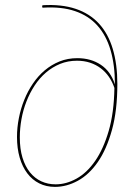

<svg xmlns="http://www.w3.org/2000/svg" viewBox="-20 -726 544 751"><path d="M146 -705.5Q220.5 -710 275.8 -691.5Q331 -673 367.2 -633.5Q403.5 -594 421.2 -534.2Q439 -474.5 439 -397.5Q439 -294 418 -218Q397 -142 362.8 -92.5Q328.5 -43 284.5 -19Q240.5 5 195 5Q161 5 133.5 -8.8Q106 -22.5 86.8 -48Q67.5 -73.5 57 -109.5Q46.5 -145.5 46.5 -190.5Q46.5 -227 53.8 -264Q61 -301 74.8 -335.2Q88.5 -369.5 108.8 -399.2Q129 -429 155.2 -451Q181.5 -473 213.2 -485.8Q245 -498.5 282.5 -498.5Q335.5 -498.5 374.5 -472.5Q413.5 -446.5 429.5 -395.5Q429.5 -471.5 412.5 -529.5Q395.5 -587.5 361 -626Q326.5 -664.5 273.5 -682.5Q220.5 -700.5 148.5 -696Q146 -696 145.2 -697.5Q144.5 -699 145 -700.5ZM197.5 -5Q239 -5 279.5 -27.5Q320 -50 352.2 -96.5Q384.5 -143 405.2 -214Q426 -285 427.5 -382Q419.5 -406 406 -425.5Q392.5 -445 374 -459Q355.5 -473 332.2 -480.8Q309 -488.5 281 -488.5Q245.5 -488.5 215 -476Q184.5 -463.5 159.5 -442Q134.5 -420.5 115.5 -391.5Q96.5 -362.5 83.5 -329.2Q70.5 -296 64 -260Q57.5 -224 57.5 -188.5Q57.5 -143.5 68 -109.2Q78.5 -75 97.2 -51.8Q116 -28.5 141.5 -16.8Q167 -5 197.5 -5Z"/></svg>

Font: Lato Hairline
Style: Italic
Weight: 100
Italic angle: -7°
Designer: Lukasz Dziedzic
Foundry: tyPoland Lukasz Dziedzic
Version: Version 2.007; 2014-02-27